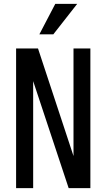

<svg xmlns="http://www.w3.org/2000/svg" viewBox="-20 -970 550 990"><path d="M63 0V-720H176L377 -111L359 -109V-720H446V0H334L132 -609L151 -611V0ZM255 -793H183L265 -950H378Z"/></svg>

Font: Instrument Sans Condensed Medium
Style: Regular
Weight: 500
Width: 3
Designer: Rodrigo Fuenzalida
Foundry: fragTYPE
Version: Version 1.000;gftools[0.9.28]